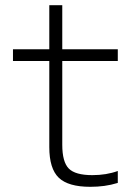

<svg xmlns="http://www.w3.org/2000/svg" viewBox="-20 -710 540 740"><path d="M328 10Q243 10 206.5 -25Q170 -60 170 -143V-475H30V-520H170V-690H220V-520H434V-475H220V-152Q220 -86 245 -60.5Q270 -35 336 -35Q363 -35 387.5 -39Q412 -43 434 -51V-5Q408 3 382 6.5Q356 10 328 10Z"/></svg>

Font: M PLUS Code Latin Light
Style: Regular
Weight: 300
Designer: Coji Morishita
Foundry: UNDERFOREST DESIGN
Version: Version 1.002; ttfautohint (v1.8.3)